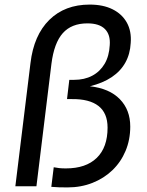

<svg xmlns="http://www.w3.org/2000/svg" viewBox="-20 -813 640 838"><path d="M47 0 113 -537.5Q127.5 -659.5 195.2 -726.2Q263 -793 371.5 -793Q430 -793 471.2 -772.5Q512.5 -752 533.5 -714.5Q554.5 -677 550.5 -625.5Q548 -577.5 527.2 -540Q506.5 -502.5 467.8 -476.5Q429 -450.5 372.5 -436.5Q457.5 -427 503 -380.2Q548.5 -333.5 548.5 -260.5Q548.5 -203 528 -154.2Q507.5 -105.5 470.5 -70Q433.5 -34.5 383.5 -14.8Q333.5 5 274.5 5Q254.5 5 237.8 4.5Q221 4 204 2.5L214.5 -83Q227.5 -80.5 239.2 -79.2Q251 -78 267.5 -78Q355 -78 402.2 -123.8Q449.5 -169.5 449.5 -256Q449.5 -319.5 409.8 -350.5Q370 -381.5 293 -380.5H272.5L282.5 -464.5H303Q348.5 -464.5 382.5 -482.5Q416.5 -500.5 436.5 -534.2Q456.5 -568 459 -616Q462.5 -661.5 438 -686.2Q413.5 -711 361.5 -711Q292 -711 254 -668.2Q216 -625.5 204.5 -534.5L139 0Z"/></svg>

Font: Spline Sans Mono
Style: Italic
Weight: 400
Italic angle: -4°
Monospace: yes
Designer: Eben Sorkin, Mirko Velimirovic
Foundry: Sorkin Type
Version: Version 1.004